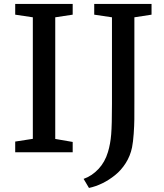

<svg xmlns="http://www.w3.org/2000/svg" viewBox="-20 -763 820 962"><path d="M56.2 0V-53.7L144.5 -67.4V-676.3L56.2 -689.5V-743.2H344.2V-689.5L256.8 -676.3V-66.9L344.2 -51.8V0ZM425.8 178.7 398.9 133.3Q440.4 118.7 473.1 84Q505.9 49.3 521 -1.5Q533.2 -42 537.1 -89.8Q541 -137.7 541 -242.7V-676.3L452.1 -689.5V-743.2H739.3V-689.5L653.3 -676.3V-275.4Q653.3 -268.6 653.3 -255.9Q653.3 -196.3 653.1 -165.3Q652.8 -134.3 649.9 -93Q647 -51.8 641.6 -24.4Q632.8 18.1 610.1 54Q587.4 89.8 556.6 114.5Q525.9 139.2 492.9 155.3Q460 171.4 425.8 178.7Z"/></svg>

Font: HaufeMerriweather
Style: Regular
Weight: 400
Designer: Eben Sorkin ( eben@eyebytes.com )
Foundry: Eben Sorkin
Version: Version 1.56